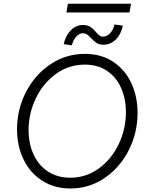

<svg xmlns="http://www.w3.org/2000/svg" viewBox="-20 -1020 802 1046"><path d="M72.8 -315.9Q72.8 -423.3 121.1 -517.8Q169.4 -612.3 254.2 -669.4Q338.9 -726.6 442.4 -726.6Q531.7 -726.6 596.7 -683.3Q661.6 -640.1 695.6 -566.9Q729.5 -493.7 729.5 -404.8Q729.5 -296.9 681.6 -202.1Q633.8 -107.4 549.8 -50.3Q465.8 6.8 363.3 6.8Q275.9 6.8 210 -35.4Q144 -77.6 108.4 -151.1Q72.8 -224.6 72.8 -315.9ZM666 -408.2Q666 -481 640.1 -540Q614.3 -599.1 563.7 -633.5Q513.2 -668 441.9 -668Q355 -668 284.9 -617.4Q214.8 -566.9 175.3 -484.6Q135.7 -402.3 135.7 -311.5Q135.7 -237.3 163.1 -178.2Q190.4 -119.1 241.7 -85.4Q293 -51.8 362.8 -51.8Q448.7 -51.8 518.1 -102.1Q587.4 -152.3 626.7 -234.6Q666 -316.9 666 -408.2ZM431.6 -883.8Q457 -883.8 472.2 -873.8Q487.3 -863.8 502.9 -845.2Q514.6 -832 522.2 -826.2Q529.8 -820.3 541 -820.3Q563 -820.3 580.6 -839.8Q598.1 -859.4 603.5 -886.7L649.4 -880.4Q639.6 -833.5 611.1 -804.9Q582.5 -776.4 543.9 -776.4Q521 -776.4 506.6 -785.6Q492.2 -794.9 476.6 -812Q463.4 -825.7 453.9 -832.3Q444.3 -838.9 431.2 -838.9Q411.6 -838.9 395 -820.3Q378.4 -801.8 371.6 -772.9L327.1 -779.8Q337.4 -826.7 366 -855.2Q394.5 -883.8 431.6 -883.8ZM350.1 -999.5H693.8L685.5 -952.1H341.8Z"/></svg>

Font: Reddit Sans Fudge Light Italic
Style: Regular
Weight: 300
Italic angle: -11.25°
Designer: Stephen Hutchings
Version: Version 1.013